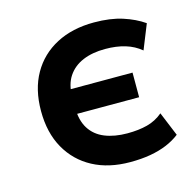

<svg xmlns="http://www.w3.org/2000/svg" viewBox="-83 -597 708 693"><g transform="rotate(-15 271.5 -250.5)"><path d="M322 10Q242 10 183 -21.5Q124 -53 91 -111.5Q58 -170 58 -251Q58 -332 91 -390Q124 -448 184 -479.5Q244 -511 325 -511Q386 -511 431 -496.5Q476 -482 509 -459L472 -367Q447 -388 414 -398Q381 -408 339 -408Q291 -408 255.5 -393Q220 -378 200 -348Q180 -318 180 -272L174 -300H413V-208H174L180 -233Q180 -184 199.5 -153Q219 -122 255 -107.5Q291 -93 339 -93Q381 -93 413.5 -101.5Q446 -110 472 -132L509 -42Q487 -25 459.5 -13.5Q432 -2 398 4Q364 10 322 10Z"/></g></svg>

Font: Nunito Sans 7pt SemiCondensed
Style: Bold
Weight: 700
Width: 4
Designer: Vernon Adams
Foundry: Vernon Adams
Version: Version 3.101;gftools[0.9.27]